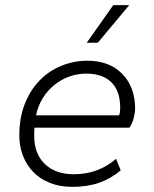

<svg xmlns="http://www.w3.org/2000/svg" viewBox="-20 -716 600 746"><path d="M261 10Q212 10 173.5 -5.5Q135 -21 109 -48Q83 -75 69 -111.5Q55 -148 55 -190Q55 -258 76 -311.5Q97 -365 133 -402.5Q169 -440 217.5 -460Q266 -480 320 -480Q405 -480 455 -429Q505 -378 505 -293Q505 -279 499.5 -257.5Q494 -236 483 -220H114Q113 -212 113 -204Q113 -196 113 -188Q113 -118 154.5 -78.5Q196 -39 267 -39Q362 -39 431 -99L449 -54Q411 -22 365.5 -6Q320 10 261 10ZM316 -430Q282 -430 250.5 -419Q219 -408 192.5 -387Q166 -366 147 -336Q128 -306 120 -268H443Q447 -279 447 -297Q447 -363 412.5 -396.5Q378 -430 316 -430ZM317 -550 420 -696H482L360 -550Z"/></svg>

Font: Celebes Light
Style: Italic
Weight: 300
Italic angle: -10°
Designer: Anugrah Pasau
Foundry: Lafontype
Version: Version 1.000; ttfautohint (v1.8.4)